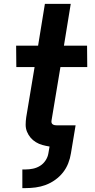

<svg xmlns="http://www.w3.org/2000/svg" viewBox="-20 -755 490 988"><path d="M95 213V117H111Q130 117 149.5 113Q169 109 186 98.5Q203 88 214.5 70.5Q226 53 229 34L235 -1Q216 -4 198 -9Q180 -14 164.5 -23.5Q149 -33 137.5 -46.5Q126 -60 119 -77Q112 -94 112 -113Q112 -132 115 -152L158 -410H64L63 -520H176L211 -735H344L309 -520H428L429 -410H291L245 -134Q244 -128 245.5 -123Q247 -118 251.5 -115Q256 -112 261.5 -111Q267 -110 273 -110H369L345 34Q341 60 331 85.5Q321 111 304 132.5Q287 154 264 170.5Q241 187 215.5 196.5Q190 206 163.5 209.5Q137 213 111 213Z"/></svg>

Font: Iosevka Etoile Extrabold
Style: Italic
Weight: 800
Italic angle: -9°
Designer: Belleve Invis
Foundry: Belleve Invis
Version: Version 22.1.2; ttfautohint (v1.8.4)